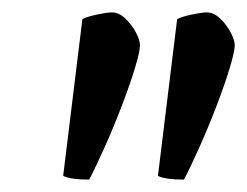

<svg xmlns="http://www.w3.org/2000/svg" viewBox="-20 -725 399 310"><path d="M124 -435Q94 -435 82 -441L113 -694Q120 -698 136.5 -701.5Q153 -705 161 -705Q172 -705 182.5 -695Q193 -685 199.5 -672.5Q206 -660 206 -652Q206 -642 198 -615.5Q190 -589 177 -555Q164 -521 149.5 -488.5Q135 -456 124 -435ZM277 -435Q247 -435 235 -441L266 -694Q273 -698 289.5 -701.5Q306 -705 314 -705Q325 -705 335.5 -695Q346 -685 352.5 -672.5Q359 -660 359 -652Q359 -642 351 -615.5Q343 -589 330 -555Q317 -521 302.5 -488.5Q288 -456 277 -435Z"/></svg>

Font: Texturina 72pt 72pt SemiBold
Style: Italic
Weight: 600
Italic angle: -11°
Designer: Guillermo Torres Carreño
Foundry: Omnibus-Type
Version: Version 1.002; ttfautohint (v1.8.3)